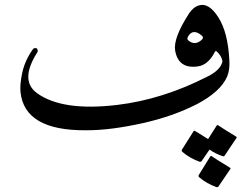

<svg xmlns="http://www.w3.org/2000/svg" viewBox="-20 -526 1023 787"><path d="M796 -504Q836 -516 875 -455Q914 -394 920 -281Q923 -241 911 -212Q884 -150 787 -99Q738 -74 682.5 -54.5Q627 -35 564 -21Q501 -7 443.5 0.5Q386 8 333 8Q80 10 64 -149Q61 -179 71 -227Q82 -278 114 -323Q118 -329 125 -329Q132 -329 134 -322Q136 -315 132 -310Q60 -196 132 -144Q236 -69 461 -96Q553 -107 645.5 -136Q738 -165 830 -212Q885 -239 892 -275Q887 -300 866 -317Q864 -319 860 -312Q833 -260 792 -254Q712 -242 698 -318Q689 -369 755 -471Q772 -497 796 -504ZM807 -363Q817 -372 806 -381Q770 -411 750 -375Q746 -366 751 -361Q779 -337 807 -363ZM806 135Q804 138 798 137Q779 130 761 120Q743 110 727 96Q723 92 726 87L774 11Q776 8 783 13Q786 15 798.5 22.5Q811 30 833 44L868 -11Q871 -16 878 -10Q882 -7 899.5 4Q917 15 948 34Q952 37 949 40L900 113Q898 116 893 114Q892 114 892 114Q878 109 864.5 102.5Q851 96 839 87ZM875 239Q873 242 867 241Q848 234 830 224Q812 214 796 200Q792 196 795 191L842 115Q845 111 852 117Q856 120 873.5 131Q891 142 922 161Q927 164 924 167Z"/></svg>

Font: Amiri
Style: Regular
Weight: 400
Designer: Khaled Hosny
Version: Version 0.114